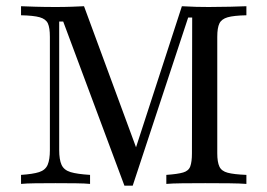

<svg xmlns="http://www.w3.org/2000/svg" viewBox="-20 -591 859 617"><path d="M379.8 5.6 183.1 -521.8H170.2V-108.9Q170.2 -78.2 177.8 -61.3Q185.5 -44.4 206.9 -37.9Q228.2 -31.5 269.4 -29V0Q254 -1.6 223.8 -2Q193.5 -2.4 158.1 -2.4Q121.8 -2.4 92.7 -2Q63.7 -1.6 47.6 0V-29Q85.5 -31.5 105.6 -37.9Q125.8 -44.4 133.1 -61.3Q140.3 -78.2 140.3 -108.1V-472.6Q140.3 -501.6 133.9 -515.7Q127.4 -529.8 107.7 -535.5Q87.9 -541.1 47.6 -541.9V-571Q64.5 -570.2 94 -569.4Q123.4 -568.5 159.7 -568.5Q187.1 -568.5 211.3 -569.4Q235.5 -570.2 250 -571L429 -85.5L405.6 -82.3L564.5 -571Q591.1 -569.4 610.9 -569Q630.6 -568.5 650.8 -568.5Q687.1 -568.5 719.8 -569.4Q752.4 -570.2 771.8 -571V-541.9Q731.5 -541.1 711.7 -535.5Q691.9 -529.8 685.1 -515.7Q678.2 -501.6 678.2 -472.6V-98.4Q678.2 -70.2 685.1 -55.6Q691.9 -41.1 711.7 -35.9Q731.5 -30.6 771.8 -29V0Q750.8 -1.6 716.5 -2Q682.3 -2.4 639.5 -2.4Q598.4 -2.4 565.7 -2Q533.1 -1.6 514.5 0V-29Q550.8 -31.5 568.5 -36.7Q586.3 -41.9 591.5 -56.5Q596.8 -71 596.8 -98.4L597.6 -534.7H584.7L406.5 5.6Z"/></svg>

Font: Playfair
Style: Regular
Weight: 400
Designer: Claus Eggers Sørensen
Foundry: Claus Eggers Sørensen
Version: Version 2.001;gftools[0.9.30]